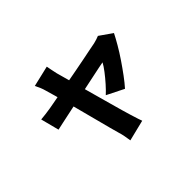

<svg xmlns="http://www.w3.org/2000/svg" viewBox="-147 -914 1293 1293"><g transform="rotate(-45 500.0 -267.5)"><path d="M405 -642Q408 -623 412.5 -603Q417 -583 421 -563Q430 -530 443 -483.5Q456 -437 471 -382.5Q486 -328 501.5 -272.5Q517 -217 531 -166.5Q545 -116 556 -77Q567 -38 574 -16Q577 -7 582 9.5Q587 26 592.5 43Q598 60 602 70L452 107Q449 86 444.5 61.5Q440 37 433 15Q426 -7 415.5 -48.5Q405 -90 391 -142Q377 -194 362.5 -250.5Q348 -307 333.5 -361Q319 -415 307 -460Q295 -505 286 -533Q281 -552 273 -571Q265 -590 256 -607ZM885 -482Q869 -450 844 -407Q819 -364 788.5 -319Q758 -274 728 -233.5Q698 -193 672 -164L550 -225Q574 -247 602 -278.5Q630 -310 654.5 -342Q679 -374 691 -397Q679 -395 649 -389Q619 -383 577.5 -374Q536 -365 487 -355Q438 -345 388.5 -334.5Q339 -324 293.5 -314.5Q248 -305 213.5 -297.5Q179 -290 161 -286L127 -417Q152 -419 174 -422Q196 -425 222 -429Q233 -431 263.5 -436.5Q294 -442 336 -450Q378 -458 426 -467Q474 -476 523 -485Q572 -494 616 -503Q660 -512 693 -518.5Q726 -525 742 -528Q756 -531 770.5 -536Q785 -541 795 -545Z"/></g></svg>

Font: Noto Sans KR ExtraBold
Style: Regular
Weight: 800
Designer: Ryoko NISHIZUKA  (kana, bopomofo & ideographs); Paul D. Hunt (Latin, Greek & Cyrillic); Sandoll Communications , Soo-you
Foundry: Adobe
Version: Version 2.004-H2;hotconv 1.0.118;makeotfexe 2.5.65603